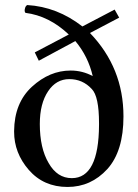

<svg xmlns="http://www.w3.org/2000/svg" viewBox="-20 -730 548 762"><path d="M453 -660 337 -599Q470 -461 470 -268Q470 -130 406 -59Q341 12 248 12Q153 12 94 -56Q36 -123 36 -207Q36 -209 36 -210Q37 -322 107 -386Q177 -450 260 -450H261Q307 -450 348 -428Q330 -506 279 -567L134 -489L118 -522L253 -593Q175 -667 81 -679Q76 -685 79 -696Q81 -706 88 -710Q207 -703 307 -625L435 -692ZM255 -416Q203 -416 171 -368Q138 -319 138 -238Q138 -142 173 -83Q207 -23 265 -23Q372 -23 373 -234Q373 -238 373 -241Q373 -348 344 -377Q308 -416 255 -416Z"/></svg>

Font: Pochaevsk
Style: Regular
Weight: 400
Version: Version 1.210; ttfautohint (v1.8.4.7-5d5b)